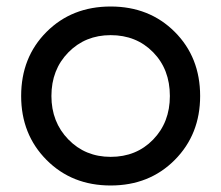

<svg xmlns="http://www.w3.org/2000/svg" viewBox="-20 -560 680 590"><path d="M595 -265Q595 -384 517 -462Q439 -540 320 -540Q201 -540 123 -462Q45 -384 45 -265Q45 -147 123 -68.5Q201 10 320 10Q439 10 517 -68.5Q595 -147 595 -265ZM320 -78Q242 -78 190 -131.5Q138 -185 138 -265Q138 -346 190 -399Q242 -452 320 -452Q399 -452 450.5 -399.5Q502 -347 502 -265Q502 -184 450.5 -131Q399 -78 320 -78Z"/></svg>

Font: Roundo Medium
Style: Regular
Weight: 500
Designer: Namrata Goyal (Gurmukhi), Shiva Nallaperumal (Latin)
Foundry: Indian Type Foundry
Version: Version 1.000;PS 1.0;hotconv 1.0.88;makeotf.lib2.5.647800